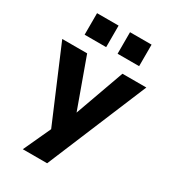

<svg xmlns="http://www.w3.org/2000/svg" viewBox="-225 -845 1010 1135"><g transform="rotate(30 280.0 -278.0)"><path d="M117 180 223 -50V41L-7 -501H163L287 -158H281L404 -501H567L283 180ZM320 -589V-736H467V-589ZM95 -589V-736H242V-589Z"/></g></svg>

Font: Nunito Sans 8pt ExtraBold
Style: Regular
Weight: 800
Version: Version 3.101;gftools[0.9.27]